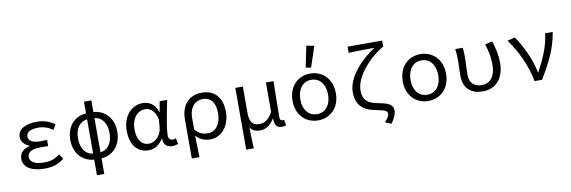

<svg xmlns="http://www.w3.org/2000/svg" viewBox="-63 -1336 6126 2059"><g transform="rotate(-10 3000.0 -306.0)"><path d="M320 12C402 12 463 -3 534 -57L499 -112C441 -66 389 -54 329 -54C224 -54 173 -87 173 -141C173 -195 223 -221 323 -221C347 -221 371 -221 399 -219V-287C375 -285 357 -284 338 -284C240 -284 197 -313 197 -357C197 -407 246 -433 327 -433C385 -433 436 -416 485 -381L518 -436C463 -476 397 -498 325 -498C203 -498 115 -456 115 -367C115 -322 145 -280 202 -259V-255C141 -238 91 -204 91 -134C91 -43 178 12 320 12Z M728 -244C728 -356 784 -423 860 -429V-57C784 -63 728 -131 728 -244ZM1072 -244C1072 -131 1016 -63 940 -57V-429C1016 -423 1072 -356 1072 -244ZM860 179H940V9C1056 2 1156 -87 1156 -244C1156 -400 1056 -488 940 -495V-622H860V-495C744 -488 644 -400 644 -244C644 -87 744 2 860 9Z M1453 12C1519 12 1570 -20 1613 -87H1616C1616 -19 1654 12 1711 12C1740 12 1761 5 1775 -1L1763 -64C1753 -60 1740 -56 1729 -56C1702 -56 1681 -74 1681 -107C1681 -196 1716 -358 1742 -486H1660L1640 -371H1637C1609 -465 1541 -498 1475 -498C1361 -498 1257 -401 1257 -234C1257 -75 1337 12 1453 12ZM1470 -57C1390 -57 1342 -122 1342 -235C1342 -363 1414 -429 1488 -429C1532 -429 1592 -406 1618 -299L1611 -208C1604 -126 1538 -57 1470 -57Z M1893 179H1976C1975 93 1973 30 1970 -57C2016 -3 2072 12 2128 12C2236 12 2340 -85 2340 -250C2340 -404 2262 -498 2119 -498C1995 -498 1893 -417 1893 -248ZM2114 -57C2068 -57 2019 -66 1972 -123V-247C1972 -369 2039 -429 2116 -429C2214 -429 2255 -357 2255 -250C2255 -130 2192 -57 2114 -57Z M2484 187H2567C2561 107 2561 58 2560 -43C2586 0 2624 10 2668 10C2727 10 2782 -23 2822 -92H2824C2828 -14 2853 12 2904 12C2924 12 2940 9 2951 4L2940 -58C2931 -56 2927 -56 2922 -56C2906 -56 2894 -66 2894 -92C2894 -208 2897 -355 2900 -486H2817V-164C2766 -75 2719 -59 2669 -59C2597 -59 2566 -106 2566 -195V-486H2484Z M3300 12C3428 12 3536 -81 3536 -242C3536 -405 3428 -498 3300 -498C3172 -498 3064 -405 3064 -242C3064 -81 3172 12 3300 12ZM3300 -56C3207 -56 3149 -131 3149 -242C3149 -354 3207 -430 3300 -430C3393 -430 3451 -354 3451 -242C3451 -131 3393 -56 3300 -56ZM3322 -559 3397 -784 3312 -799 3265 -569Z M4067 184C4107 129 4124 80 4124 50C4124 -16 4074 -38 3967 -58C3864 -77 3801 -111 3801 -226C3801 -371 3960 -552 4118 -645H4123V-712H3746V-645C3822 -649 3960 -650 4027 -650C3875 -552 3716 -382 3716 -222C3716 -63 3811 -13 3918 8C4022 29 4050 39 4050 69C4050 96 4036 114 4001 157Z M4500 12C4628 12 4736 -81 4736 -242C4736 -405 4628 -498 4500 -498C4372 -498 4264 -405 4264 -242C4264 -81 4372 12 4500 12ZM4500 -56C4407 -56 4349 -131 4349 -242C4349 -354 4407 -430 4500 -430C4593 -430 4651 -354 4651 -242C4651 -131 4593 -56 4500 -56Z M5094 12C5231 12 5327 -84 5327 -259C5327 -340 5310 -419 5283 -498L5203 -479C5232 -395 5243 -325 5243 -257C5243 -119 5180 -56 5095 -56C5023 -56 4960 -93 4960 -192C4960 -248 4966 -322 4966 -373C4966 -416 4966 -452 4959 -486H4879C4886 -435 4887 -391 4887 -353C4887 -301 4883 -249 4883 -197C4883 -57 4963 12 5094 12Z M5657 0H5738C5844 -173 5914 -317 5940 -486H5857C5846 -355 5780 -210 5713 -85H5709C5682 -228 5604 -393 5529 -498L5447 -477C5536 -353 5621 -191 5657 0Z"/></g></svg>

Font: Hasklig
Style: Regular
Weight: 400
Monospace: yes
Designer: Paul D. Hunt, Teo Tuominen
Foundry: Adobe Systems Incorporated
Version: Version 2.030;PS 1.0;hotconv 16.6.51;makeotf.lib2.5.65220